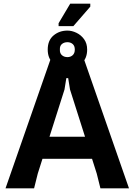

<svg xmlns="http://www.w3.org/2000/svg" viewBox="-20 -1022 730 1042"><path d="M298 -880V-896L361 -1002H470V-986L378 -880ZM346 -649Q302 -649 270.5 -676.5Q239 -704 239 -753Q239 -803 270.5 -829.5Q302 -856 346 -856Q370 -856 395 -844Q420 -832 436.5 -809Q453 -786 453 -753Q453 -704 421.5 -676.5Q390 -649 346 -649ZM346 -712Q363 -712 374.5 -722.5Q386 -733 386 -753Q386 -773 374.5 -783Q363 -793 346 -793Q328 -793 316 -783Q304 -773 305 -753Q304 -733 316 -722.5Q328 -712 346 -712ZM10 0 254 -700H436L680 0H525L505 -80L360 -536L350 -598H340L330 -536L185 -80L165 0ZM140 -160V-280H550V-160Z"/></svg>

Font: AR One Sans
Style: Bold
Weight: 700
Designer: Niteesh Yadav
Foundry: Niteesh Yadav
Version: Version 1.001;gftools[0.9.33]